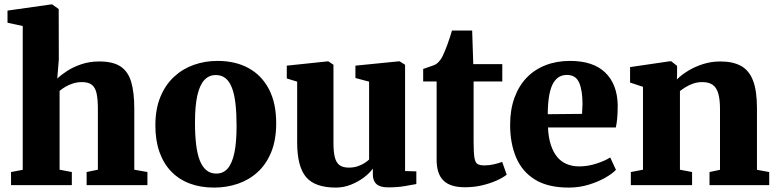

<svg xmlns="http://www.w3.org/2000/svg" viewBox="-20 -839 3517 870"><path d="M83 -69.5V-721L14 -736V-791L211.5 -819H216.5L246 -798L246.5 -569.5L239.5 -483Q256.5 -499.5 284.2 -517.5Q312 -535.5 349 -548Q386 -560.5 430 -560.5Q492 -560.5 526.2 -537.8Q560.5 -515 574.5 -467.8Q588.5 -420.5 588.5 -346V-70L648 -59.5V0H372.5V-59.5L423.5 -70V-345.5Q423.5 -388.5 417.8 -415.2Q412 -442 396.5 -454.5Q381 -467 351 -467Q331 -467 312 -461.2Q293 -455.5 277.2 -446.2Q261.5 -437 250 -427V-70L305.5 -59.5V0H30V-59.5Z M684 -270.5Q684 -345 706.8 -400Q729.5 -455 768.8 -491.2Q808 -527.5 858.5 -545.2Q909 -563 965 -563Q1047.5 -563 1107 -530Q1166.5 -497 1199 -434.2Q1231.5 -371.5 1231.5 -281Q1231.5 -204.5 1208.8 -149.2Q1186 -94 1146.8 -58.5Q1107.5 -23 1056.8 -6Q1006 11 950 11Q888.5 11 839.5 -7.5Q790.5 -26 755.8 -62Q721 -98 702.5 -150.5Q684 -203 684 -270.5ZM960 -52.5Q991.5 -52.5 1011.5 -75.2Q1031.5 -98 1041.8 -145.5Q1052 -193 1052 -268Q1052 -324.5 1047.2 -367.5Q1042.5 -410.5 1031.5 -439.8Q1020.5 -469 1002.5 -484Q984.5 -499 958 -499Q927 -499 906 -476.5Q885 -454 874.2 -406.5Q863.5 -359 863.5 -283.5Q863.5 -227 868.8 -183.8Q874 -140.5 885.5 -111.5Q897 -82.5 915.5 -67.5Q934 -52.5 960 -52.5Z M1738.5 10Q1702.5 10 1686 -4.8Q1669.5 -19.5 1669.5 -49V-75Q1654 -53.5 1627.8 -34Q1601.5 -14.5 1569 -1.8Q1536.5 11 1502 11Q1407.5 11 1367 -36.5Q1326.5 -84 1326.5 -194.5V-469L1279.5 -483.5V-541.5L1465 -561H1468L1491 -545.5V-191Q1491 -149.5 1497.5 -125.2Q1504 -101 1519.2 -90.2Q1534.5 -79.5 1560.5 -79.5Q1583.5 -79.5 1601.2 -85.8Q1619 -92 1631.8 -100.2Q1644.5 -108.5 1652.5 -116V-469L1590.5 -485.5V-541.5L1785.5 -561H1791L1815.5 -545.5V-64L1866.5 -62.5V-5Q1848 -1.5 1814.5 4.2Q1781 10 1738.5 10Z M2086.5 9.5Q2020.5 9.5 1989.5 -20.8Q1958.5 -51 1958.5 -114.5V-470H1897.5V-526.5Q1910 -531.5 1922.2 -535.2Q1934.5 -539 1945 -543Q1955.5 -547 1962.5 -553.5Q1970 -560.5 1975.5 -568Q1981 -575.5 1985.8 -585.2Q1990.5 -595 1995.5 -607Q2001 -619.5 2006.5 -635Q2012 -650.5 2017.8 -667.5Q2023.5 -684.5 2028 -700.5H2119.5L2124.5 -548.5H2256V-470H2126V-197Q2126 -147.5 2129.8 -124.5Q2133.5 -101.5 2144.2 -95.5Q2155 -89.5 2175.5 -89.5Q2196.5 -89.5 2218.2 -94.5Q2240 -99.5 2255.5 -105.5L2276 -47.5Q2258.5 -33.5 2229.2 -20.5Q2200 -7.5 2163.5 1Q2127 9.5 2086.5 9.5Z M2557.5 11Q2463 11 2404.5 -25Q2346 -61 2318.8 -125.2Q2291.5 -189.5 2291.5 -273Q2291.5 -341.5 2311 -395.5Q2330.5 -449.5 2366.2 -486.8Q2402 -524 2452 -543.5Q2502 -563 2563 -563Q2668 -563 2722.5 -510.2Q2777 -457.5 2779 -363Q2779 -328.5 2776.8 -303.8Q2774.5 -279 2770.5 -261.5H2463Q2465 -217 2475.5 -184Q2486 -151 2503.8 -129Q2521.5 -107 2547 -96Q2572.5 -85 2605.5 -85Q2644 -85 2683.5 -98Q2723 -111 2745 -125.5L2771 -69.5Q2756 -53 2723.5 -34.2Q2691 -15.5 2647.8 -2.2Q2604.5 11 2557.5 11ZM2462 -321.5 2617.5 -323Q2618 -334.5 2618.5 -345.5Q2619 -356.5 2619.5 -368Q2619.5 -429.5 2604.2 -464.5Q2589 -499.5 2549 -499.5Q2530.5 -499.5 2515.2 -491.5Q2500 -483.5 2488 -464.2Q2476 -445 2469.2 -410.2Q2462.5 -375.5 2462 -321.5Z M2893.5 -70V-445.5L2835 -465V-535L3016 -561.5H3021.5L3048 -540.5V-504L3047 -479Q3067.5 -499.5 3097.8 -518Q3128 -536.5 3165.2 -548.5Q3202.5 -560.5 3244 -560.5Q3301.5 -560.5 3338.2 -540Q3375 -519.5 3392.5 -473Q3410 -426.5 3410 -349.5V-69.5L3465.5 -59.5V0H3195V-59.5L3242.5 -69.5V-345.5Q3242.5 -390 3234.2 -416.8Q3226 -443.5 3208.5 -455.2Q3191 -467 3162.5 -467Q3140.5 -467 3121.5 -460.5Q3102.5 -454 3087.2 -444.5Q3072 -435 3061 -426.5V-70L3116 -59.5V0H2838.5V-59.5Z"/></svg>

Font: Merriweather 36pt Black
Style: Regular
Weight: 900
Version: Version 2.100